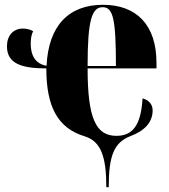

<svg xmlns="http://www.w3.org/2000/svg" viewBox="-20 -570 705 800"><path d="M423 210H433C433 77 456 23 524 -3C582 -25 616 -60 616 -110C616 -137 598 -154 574 -160C567 -41 528 -4 465 -4C380 -4 345 -76 345 -285H632V-308C632 -467 548 -550 409 -550C267 -550 182 -464 174 -296C128 -304 108 -338 108 -388C108 -409 111 -426 118 -440C108 -447 89 -451 76 -451C35 -451 9 -422 9 -377C9 -307 66 -285 173 -285C173 -126 220 -36 333 -2C400 19 423 81 423 210ZM463 -295H345C345 -488 363 -540 408 -540C452 -540 463 -488 463 -295Z"/></svg>

Font: Noto Serif Display Condensed Black
Style: Regular
Weight: 900
Width: 3
Designer: Monotype Design Team
Foundry: Monotype Imaging Inc.
Version: Version 2.009